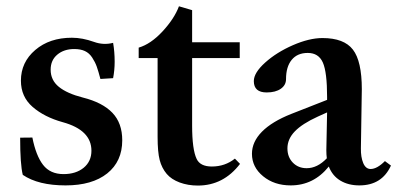

<svg xmlns="http://www.w3.org/2000/svg" viewBox="-20 -573 1257 605"><path d="M186.5 11.2Q100.6 11.2 51.8 -22Q43.5 -54.7 43.5 -139.2L82 -139.6Q93.3 -82.5 115.7 -53.5Q138.2 -24.4 180.2 -24.4Q219.2 -24.4 243.7 -44.4Q268.1 -64.5 268.1 -98.1Q268.1 -163.1 177.7 -188Q119.6 -204.1 82.8 -236.1Q45.9 -268.1 45.9 -318.8Q45.9 -377 91.1 -415.5Q136.2 -454.1 206.5 -454.1Q239.7 -454.1 276.4 -440.9Q306.2 -430.2 336.4 -438Q341.3 -410.2 341.3 -378.4Q341.3 -352.1 336.4 -326.7L296.4 -324.2Q290 -348.6 284.9 -363Q279.8 -377.4 270.5 -391.6Q261.2 -405.8 247.6 -412.1Q233.9 -418.5 213.9 -418.5Q181.6 -418.5 160.6 -400.9Q139.6 -383.3 139.6 -353.5Q139.6 -320.3 165.5 -299.3Q191.4 -278.3 241.2 -265.6Q303.2 -250 334.2 -217.5Q365.2 -185.1 365.2 -130.9Q365.2 -64.5 317.9 -26.6Q270.5 11.2 186.5 11.2Z M603.5 11.7Q572.3 11.7 546.1 2Q520 -7.8 505.4 -24.9Q489.7 -43.5 483.2 -68.6Q476.6 -93.8 476.6 -142.1V-390.1H417V-422.9Q455.1 -434.1 492.2 -474.1Q529.3 -514.2 543.9 -553.2L585.4 -541V-439.9H735.4V-390.1H585.4V-176.8Q585.4 -102.1 599.6 -72.3Q610.8 -48.3 647.5 -48.3Q689 -48.3 720.2 -73.2L736.3 -56.6Q684.1 11.7 603.5 11.7Z M896 11.2Q844.2 11.2 809.1 -17.6Q773.9 -46.4 773.9 -88.4Q773.9 -126 805.4 -158Q836.9 -189.9 897.5 -213.9L1010.7 -258.3V-267.1Q1010.7 -345.7 997.3 -376Q983.9 -406.2 949.7 -406.2Q917 -406.2 899.2 -384.5Q881.3 -362.8 881.3 -323.7Q881.3 -304.7 864.7 -293.2Q848.1 -281.7 820.3 -281.7Q779.8 -281.7 779.8 -317.4Q779.8 -343.8 815.7 -376Q851.6 -408.2 903.1 -430.7Q954.6 -453.1 996.1 -453.1Q1064 -453.1 1092 -416.7Q1120.1 -380.4 1120.1 -292Q1120.1 -290 1117.2 -105.5Q1116.7 -78.1 1124.5 -59.3Q1132.3 -40.5 1147.9 -40.5Q1168 -40.5 1192.9 -65.4L1211.9 -51.3Q1183.6 11.2 1112.3 11.2Q1077.6 11.2 1052.5 -3.9Q1027.3 -19 1016.1 -48.3Q968.3 11.2 896 11.2ZM885.7 -105.5Q885.7 -78.1 902.8 -60.5Q919.9 -43 946.3 -43Q980 -43 1009.8 -74.2Q1008.3 -85.9 1008.3 -99.6Q1010.3 -178.2 1010.7 -218.8L981.4 -205.6Q932.1 -183.1 908.9 -158.9Q885.7 -134.8 885.7 -105.5Z"/></svg>

Font: Elstob 10pt SemiBold
Style: Regular
Weight: 600
Designer: Peter S. Baker
Version: Version 1.015